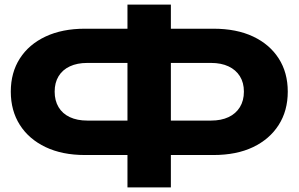

<svg xmlns="http://www.w3.org/2000/svg" viewBox="-20 -793 1300 836"><path d="M649 -118V-268H899Q943 -268 975 -283Q1007 -298 1024.5 -326.5Q1042 -355 1042 -394Q1042 -433 1024.5 -461Q1007 -489 975 -504Q943 -519 899 -519H650V-668H909Q1010 -668 1082 -634Q1154 -600 1193.5 -538.5Q1233 -477 1233 -394Q1233 -311 1193.5 -249Q1154 -187 1082 -152.5Q1010 -118 909 -118ZM350 -118Q251 -118 178.5 -152.5Q106 -187 66.5 -249Q27 -311 27 -394Q27 -477 66.5 -538.5Q106 -600 178.5 -634Q251 -668 350 -668H609V-519H360Q316 -519 284 -504Q252 -489 235 -461Q218 -433 218 -394Q218 -355 235 -326.5Q252 -298 284 -283Q316 -268 360 -268H610V-118ZM535 23V-773H724V23Z"/></svg>

Font: Unbounded SemiBold
Style: Regular
Weight: 600
Designer: Luke Prowse, Jean-Baptiste Morizot, Fátima Lázaro, Florian Runge
Foundry: NaN
Version: Version 1.700